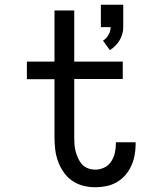

<svg xmlns="http://www.w3.org/2000/svg" viewBox="-20 -779 640 807"><path d="M442 -568 413 -608Q427 -617 436 -632.5Q445 -648 445 -665H404V-759H498V-665Q498 -650 494 -636Q490 -622 482.5 -609.5Q475 -597 464.5 -586.5Q454 -576 442 -568ZM380 8Q354 8 329 1.5Q304 -5 283 -19.5Q262 -34 247 -56Q232 -78 223.5 -102Q215 -126 212 -151.5Q209 -177 209 -203V-446H93V-520H209V-735H292V-520H496V-447H292V-203Q292 -188 293 -172.5Q294 -157 298 -142.5Q302 -128 308.5 -113.5Q315 -99 325 -88Q335 -77 350 -71.5Q365 -66 380 -66Q400 -66 418 -74.5Q436 -83 447 -99.5Q458 -116 462.5 -135.5Q467 -155 467 -175V-181H550V-171Q550 -148 545.5 -125Q541 -102 531 -80.5Q521 -59 505.5 -41.5Q490 -24 469.5 -12.5Q449 -1 426 3.5Q403 8 380 8Z"/></svg>

Font: Nova
Style: Regular
Weight: 400
Monospace: yes
Designer: Belleve Invis
Foundry: Belleve Invis
Version: Version 24.1.4; ttfautohint (v1.8.4)